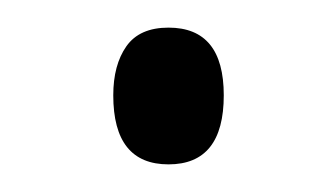

<svg xmlns="http://www.w3.org/2000/svg" viewBox="-20 -112 243 139"><path d="M62 -43Q62 -65 71.5 -78.5Q81 -92 102 -92Q142 -92 142 -43Q142 7 102 7Q62 7 62 -43Z"/></svg>

Font: Noto Sans Thai ExtCond Light
Style: Regular
Weight: 300
Width: 2
Designer: Monotype Design Team
Foundry: Monotype Imaging Inc.
Version: Version 2.002; ttfautohint (v1.8.4.7-5d5b)